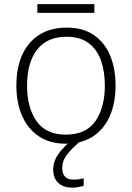

<svg xmlns="http://www.w3.org/2000/svg" viewBox="-20 -672 626 911"><path d="M528.3 -266.1Q528.3 -184.1 501.5 -122.1Q474.6 -60.1 421.9 -25.1Q369.1 9.8 291.5 9.8Q217.3 9.8 165 -24.9Q112.8 -59.6 85.2 -121.6Q57.6 -183.6 57.6 -266.1Q57.6 -394.5 120.8 -467.8Q184.1 -541 296.4 -541Q373.5 -541 425 -505.9Q476.6 -470.7 502.4 -408.9Q528.3 -347.2 528.3 -266.1ZM108.4 -266.1Q108.4 -161.1 153.3 -97.2Q198.2 -33.2 292.5 -33.2Q388.2 -33.2 432.9 -97.7Q477.5 -162.1 477.5 -266.1Q477.5 -333 459 -385.3Q440.4 -437.5 400.4 -467.5Q360.4 -497.6 295.9 -497.6Q203.1 -497.6 155.8 -436Q108.4 -374.5 108.4 -266.1ZM427.7 -652.3V-610.8H157.2V-652.3ZM275.4 125.5Q275.4 180.2 329.1 180.2Q344.2 180.2 356.4 178.2Q368.7 176.3 377 173.8V210Q366.2 212.9 352.8 215.6Q339.4 218.3 322.3 218.3Q280.8 218.3 256.6 196Q232.4 173.8 232.4 131.3Q232.4 92.8 258.8 56.2Q285.2 19.5 329.6 -12.7L358.9 0Q324.2 28.8 299.8 59.3Q275.4 89.8 275.4 125.5Z"/></svg>

Font: Open Sans Light
Style: Regular
Weight: 300
Designer: Monotype Design Team
Foundry: Monotype Imaging Inc.
Version: Version 3.000; ttfautohint (v1.8.4)